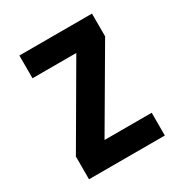

<svg xmlns="http://www.w3.org/2000/svg" viewBox="-170 -858 939 987"><g transform="rotate(-30 300.0 -365.0)"><path d="M75 0V-135L343 -595H83V-730H514V-595L245 -135H525V0Z"/></g></svg>

Font: NKDuy Mono ExtraBold
Style: Regular
Weight: 800
Monospace: yes
Designer: NKDuy
Foundry: NKDuy
Version: Version 2.251; ttfautohint (v1.8.4.7-5d5b)